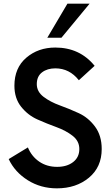

<svg xmlns="http://www.w3.org/2000/svg" viewBox="-20 -1020 608 1050"><path d="M238.8 -813.8 348.8 -1000H470L316.2 -813.8ZM291.2 10Q202.5 10 131.9 -34.4Q61.2 -78.8 27.5 -150L132.5 -213.8Q152.5 -165 194.4 -136.2Q236.2 -107.5 292.5 -107.5Q346.2 -107.5 380 -133.8Q413.8 -160 413.8 -205Q413.8 -248.8 376.9 -277.5Q340 -306.2 288.1 -325Q236.2 -343.8 184.4 -366.9Q132.5 -390 95.6 -436.2Q58.8 -482.5 58.8 -551.2Q58.8 -648.8 123.8 -704.4Q188.8 -760 282.5 -760Q416.2 -760 497.5 -660L411.2 -581.2Q360 -646.2 282.5 -646.2Q238.8 -646.2 210 -624.4Q181.2 -602.5 181.2 -560Q181.2 -518.8 218.1 -490.6Q255 -462.5 306.9 -443.8Q358.8 -425 410.6 -401.2Q462.5 -377.5 499.4 -328.1Q536.2 -278.8 536.2 -205Q536.2 -106.2 466.2 -48.1Q396.2 10 291.2 10Z"/></svg>

Font: Now Medium
Style: Regular
Weight: 500
Designer: Alfredo Marco Pradil
Foundry: Alfredo Marco Pradil
Version: Version 1.002;PS 001.002;hotconv 1.0.88;makeotf.lib2.5.64775